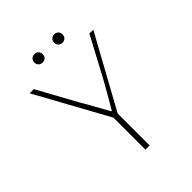

<svg xmlns="http://www.w3.org/2000/svg" viewBox="-220 -916 1041 1041"><g transform="rotate(-45 300.0 -396.0)"><path d="M284 0V-245L56 -660H88L212 -434Q235 -396 256 -357Q277 -318 300 -278H304Q328 -318 350 -357Q372 -396 394 -435L514 -660H544L316 -245V0ZM224 -728Q211 -728 201.5 -736.5Q192 -745 192 -760Q192 -775 201.5 -783.5Q211 -792 224 -792Q238 -792 247 -783.5Q256 -775 256 -760Q256 -745 247 -736.5Q238 -728 224 -728ZM376 -728Q363 -728 353.5 -736.5Q344 -745 344 -760Q344 -775 353.5 -783.5Q363 -792 376 -792Q390 -792 399 -783.5Q408 -775 408 -760Q408 -745 399 -736.5Q390 -728 376 -728Z"/></g></svg>

Font: Source Code Pro ExtraLight
Style: Regular
Weight: 200
Monospace: yes
Designer: Paul D. Hunt, Teo Tuominen
Foundry: Adobe
Version: Version 1.026;hotconv 1.1.0;makeotfexe 2.6.0